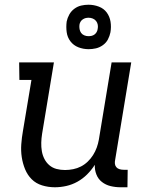

<svg xmlns="http://www.w3.org/2000/svg" viewBox="-20 -784 640 812"><path d="M212 8Q184 8 158 0Q132 -8 114 -26Q96 -44 86 -68.5Q76 -93 72 -119.5Q68 -146 70 -174Q72 -202 77 -230L113 -446H62L61 -520H208L158 -218Q155 -199 154.5 -180.5Q154 -162 157 -144.5Q160 -127 168 -111.5Q176 -96 189 -85Q202 -74 219 -69.5Q236 -65 255 -65Q272 -65 289.5 -68.5Q307 -72 322.5 -80Q338 -88 351 -100.5Q364 -113 373.5 -128Q383 -143 389 -159.5Q395 -176 398 -193L452 -520H535L467 -108Q465 -99 466 -91Q467 -83 472 -77Q477 -71 485.5 -68.5Q494 -66 503 -66H520L519 8H490Q468 8 447.5 3Q427 -2 411 -14.5Q395 -27 387.5 -46.5Q380 -66 381 -87Q367 -65 348.5 -46.5Q330 -28 307.5 -15.5Q285 -3 260.5 2.5Q236 8 212 8ZM355 -576Q332 -576 311.5 -584Q291 -592 278 -609Q265 -626 262 -648Q259 -670 262 -693Q265 -708 273 -722.5Q281 -737 294.5 -747Q308 -757 323.5 -760.5Q339 -764 354 -764Q377 -764 398 -756Q419 -748 431.5 -731Q444 -714 447.5 -692Q451 -670 447 -647Q444 -632 436.5 -617.5Q429 -603 415 -593Q401 -583 385.5 -579.5Q370 -576 355 -576ZM354 -631Q361 -631 367.5 -632.5Q374 -634 379.5 -638Q385 -642 388.5 -648Q392 -654 393 -661Q395 -670 393.5 -679Q392 -688 386.5 -695Q381 -702 372.5 -705.5Q364 -709 355 -709Q348 -709 342 -707.5Q336 -706 330 -702Q324 -698 320.5 -692Q317 -686 316 -679Q315 -670 316.5 -661Q318 -652 323 -645Q328 -638 336.5 -634.5Q345 -631 354 -631Z"/></svg>

Font: Iosevka Etoile
Style: Italic
Weight: 400
Italic angle: -9°
Designer: Belleve Invis
Foundry: Belleve Invis
Version: Version 22.1.2; ttfautohint (v1.8.4)